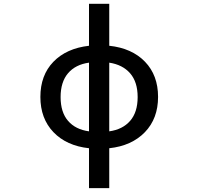

<svg xmlns="http://www.w3.org/2000/svg" viewBox="-20 -771 1040 1010"><path d="M448.2 -441.4Q377 -431.6 337.9 -385.7Q298.8 -339.8 298.8 -260.3Q298.8 -180.7 337.9 -135.3Q377 -89.8 448.2 -80.1ZM554.7 -80.1Q625 -89.8 664.6 -135.3Q704.1 -180.7 704.1 -260.3Q704.1 -339.8 664.6 -385.3Q625 -430.7 554.7 -441.4ZM554.7 -530.3Q673.8 -517.6 742.7 -446.3Q811.5 -375 811.5 -261.2Q811.5 -147.5 742.2 -75.7Q672.9 -3.9 554.7 8.8V218.8H448.2V8.8Q330.1 -3.9 261.2 -75.7Q192.4 -147.5 192.4 -261.2Q192.4 -375 260.7 -445.8Q329.1 -516.6 448.2 -530.3V-751H554.7Z"/></svg>

Font: Gen Shin Gothic Monospace Medium
Style: Regular
Weight: 500
Designer: [Source Han Sans]
Ryoko NISHIZUKA  (kana & ideographs); Paul D. Hunt (Latin, Greek & Cyrillic); Wenlong ZHANG  (bopomofo
Version: Version 1.002.20150607